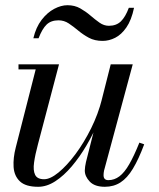

<svg xmlns="http://www.w3.org/2000/svg" viewBox="-20 -707 610 737"><path d="M126.5 10Q78.5 10 56.5 -10.8Q34.5 -31.5 32.2 -66Q30 -100.5 40.5 -141L117 -440.5H51V-460H206.5L125.5 -152.5Q115 -113.5 110.8 -83.2Q106.5 -53 114.8 -36Q123 -19 149.5 -19Q173 -19 205 -45.2Q237 -71.5 269.8 -115.5Q302.5 -159.5 329.8 -214.5Q357 -269.5 371.5 -327H386.5Q376.5 -285.5 357.2 -239.2Q338 -193 312 -148.8Q286 -104.5 255.5 -68.5Q225 -32.5 192.2 -11.2Q159.5 10 126.5 10ZM382.5 10Q343.5 10 324.5 -10Q305.5 -30 305.5 -52.5Q305.5 -58.5 306.8 -67.8Q308 -77 310 -85L405 -460H489.5L379.5 -52.5Q378.5 -48 378 -43.2Q377.5 -38.5 377.5 -34.5Q377.5 -15.5 396 -15.5Q419 -15.5 438.5 -30.2Q458 -45 476.2 -76.8Q494.5 -108.5 515 -159.5L533.5 -153Q512 -95.5 490.2 -59.5Q468.5 -23.5 442.5 -6.8Q416.5 10 382.5 10ZM374 -550Q343.5 -550 321.2 -562Q299 -574 280.5 -589.5Q262 -605 244 -617Q226 -629 204.5 -629Q176 -629 159 -612.8Q142 -596.5 128 -560H108Q118 -602.5 139.8 -630.8Q161.5 -659 188 -673Q214.5 -687 239 -687Q266.5 -687 287.8 -675Q309 -663 327 -647.5Q345 -632 362 -620Q379 -608 398 -608Q426.5 -608 444 -625Q461.5 -642 474.5 -677H494.5Q484.5 -629.5 465.2 -601.8Q446 -574 422.2 -562Q398.5 -550 374 -550Z"/></svg>

Font: Bodoni Moda 11pt
Style: Italic
Weight: 400
Italic angle: -13°
Version: Version 2.004